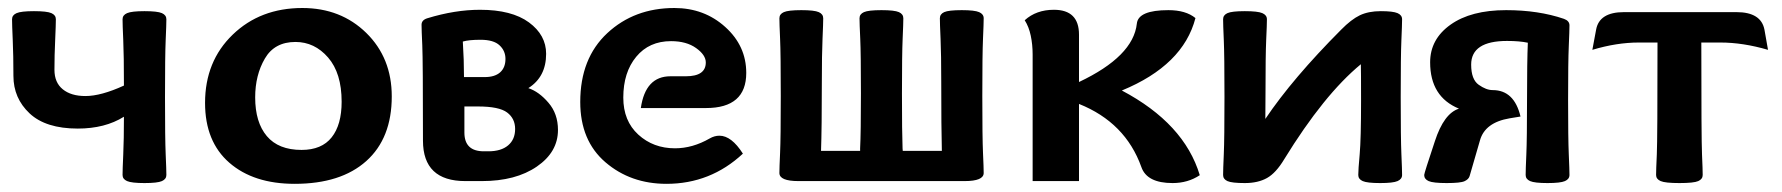

<svg xmlns="http://www.w3.org/2000/svg" viewBox="-20 -448 4409 475"><path d="M337.4 4.9Q305.7 4.9 294.4 0Q283.2 -4.9 283.2 -15.1Q283.2 -27.8 284.9 -65.4Q286.6 -103 286.6 -159.2Q239.7 -129.9 172.4 -129.9Q93.3 -129.9 53.2 -167.5Q13.2 -205.1 13.2 -260.3Q13.2 -311 11.5 -349.1Q9.8 -387.2 9.8 -400.4Q9.8 -410.6 21 -415.5Q32.2 -420.4 64 -420.4Q96.2 -420.4 107.2 -415.5Q118.2 -410.6 118.2 -400.4Q118.2 -387.2 116.5 -349.1Q114.7 -311 114.7 -275.4Q114.7 -243.7 135.3 -227.1Q155.8 -210.4 191.4 -210.4Q230 -210.4 286.6 -236.3Q286.6 -311 284.9 -349.1Q283.2 -387.2 283.2 -400.4Q283.2 -410.6 294.4 -415.5Q305.7 -420.4 337.4 -420.4Q369.6 -420.4 380.6 -415.5Q391.6 -410.6 391.6 -400.4Q391.6 -387.2 389.9 -349.1Q388.2 -311 388.2 -207.5Q388.2 -104.5 389.9 -66.2Q391.6 -27.8 391.6 -15.1Q391.6 -4.9 380.6 0Q369.6 4.9 337.4 4.9Z M709 6.8Q607.4 6.8 547.4 -45.4Q487.3 -97.7 487.3 -193.4Q487.3 -296.4 555.7 -362.3Q624 -428.2 728 -428.2Q823.2 -428.2 886.2 -366.5Q949.2 -304.7 949.2 -209.5Q949.2 -106 886.2 -49.6Q823.2 6.8 709 6.8ZM726.1 -77.1Q775.9 -77.1 800.5 -108.2Q825.2 -139.2 825.2 -196.3Q825.2 -267.1 791.7 -305.7Q758.3 -344.2 710.9 -344.2Q659.2 -344.2 635.3 -303.2Q611.3 -262.2 611.3 -207Q611.3 -145.5 640.1 -111.3Q668.9 -77.1 726.1 -77.1Z M1179.2 -257.3Q1204.1 -257.3 1217.3 -269Q1230.5 -280.8 1230.5 -302.2Q1230.5 -322.3 1215.8 -335.9Q1201.2 -349.6 1168.9 -349.6Q1139.6 -349.6 1125 -345.2Q1127.9 -299.8 1127.9 -257.3ZM1188.5 -73.7Q1219.7 -73.7 1237.1 -88.4Q1254.4 -103 1254.4 -128.9Q1254.4 -154.8 1234.6 -169.7Q1214.8 -184.6 1162.6 -184.6H1128.9V-120.1Q1128.9 -73.7 1176.8 -73.7ZM1171.9 0H1131.3Q1026.4 0 1026.4 -100.1Q1026.4 -298.3 1024.7 -336.2Q1022.9 -374 1022.9 -386.7Q1022.9 -398.4 1037.1 -402.8Q1105.5 -423.8 1167.5 -423.8Q1246.1 -423.8 1288.6 -392.6Q1331.1 -361.3 1331.1 -314.9Q1331.1 -257.8 1287.1 -230Q1313.5 -221.2 1336.9 -193.8Q1360.4 -166.5 1360.4 -126.5Q1360.4 -71.8 1308.1 -35.9Q1255.9 0 1171.9 0Z M1638.7 -259.3H1676.8Q1726.1 -259.3 1726.1 -293.5Q1726.1 -312 1702.1 -329.1Q1678.2 -346.2 1640.1 -346.2Q1585.9 -346.2 1554 -307.6Q1522 -269 1522 -206.5Q1522 -148.9 1559.1 -115Q1596.2 -81.1 1649.9 -81.1Q1693.4 -81.1 1735.8 -105.5Q1747.6 -112.3 1759.8 -112.3Q1789.6 -112.3 1817.9 -67.9Q1737.8 6.8 1628.9 6.8Q1540 6.8 1477.8 -46.6Q1415.5 -100.1 1415.5 -195.8Q1415.5 -303.7 1482.4 -366Q1549.3 -428.2 1648.4 -428.2Q1722.2 -428.2 1774.2 -381.3Q1826.2 -334.5 1826.2 -267.6Q1826.2 -180.7 1726.6 -180.7H1565.4Q1576.7 -259.3 1638.7 -259.3Z M2366.2 0H1955.6Q1908.2 0 1908.2 -20Q1908.2 -32.7 1909.9 -69.8Q1911.6 -106.9 1911.6 -210.4Q1911.6 -314 1909.9 -352.1Q1908.2 -390.1 1908.2 -402.8Q1908.2 -413.1 1919.2 -418Q1930.2 -422.9 1962.4 -422.9Q1994.6 -422.9 2005.6 -418Q2016.6 -413.1 2016.6 -402.8Q2016.6 -390.1 2014.9 -352.1Q2013.2 -314 2013.2 -245.1Q2013.2 -130.9 2011.2 -74.7H2107.9V-81.1Q2109.9 -119.1 2109.9 -216.8Q2109.9 -314 2108.2 -352.1Q2106.4 -390.1 2106.4 -402.8Q2106.4 -413.1 2117.4 -418Q2128.4 -422.9 2160.6 -422.9Q2192.9 -422.9 2203.9 -418Q2214.8 -413.1 2214.8 -402.8Q2214.8 -390.1 2213.1 -352.1Q2211.4 -314 2211.4 -216.8Q2211.4 -119.1 2212.9 -81.1L2213.4 -74.7H2310.1Q2308.6 -130.9 2308.6 -245.1Q2308.6 -314 2306.9 -352.1Q2305.2 -390.1 2305.2 -402.8Q2305.2 -413.1 2315.9 -418Q2326.7 -422.9 2359.4 -422.9Q2391.1 -422.9 2402.3 -418Q2413.6 -413.1 2413.6 -402.8Q2413.6 -390.1 2411.9 -352.1Q2410.2 -314 2410.2 -210.4Q2410.2 -106.9 2411.9 -69.8Q2413.6 -32.7 2413.6 -20Q2413.6 0 2366.2 0Z M2649.4 -245.1Q2783.7 -308.6 2792.5 -389.6Q2795.9 -422.9 2870.6 -422.9Q2913.6 -422.9 2937.5 -403.3Q2907.2 -286.6 2755.4 -224.1Q2909.7 -142.6 2948.2 -14.6Q2918.9 4.9 2880.9 4.9Q2817.4 4.9 2803.7 -34.7Q2764.2 -145 2649.4 -190.9V0H2534.7V-313Q2534.7 -337.9 2530 -359.9Q2525.4 -381.8 2515.1 -397.9Q2543.5 -423.8 2587.4 -423.8Q2649.4 -423.8 2649.4 -362.3Z M3394.5 4.9Q3362.3 4.9 3351.3 0Q3340.3 -4.9 3340.3 -15.1Q3340.3 -28.3 3343.8 -66.4Q3347.2 -104.5 3347.2 -198.7Q3347.2 -273.9 3346.7 -289.1Q3255.4 -213.9 3157.2 -54.2Q3136.7 -20 3114.5 -7.6Q3092.3 4.9 3059.6 4.9Q3027.3 4.9 3016.6 0Q3005.9 -4.9 3005.9 -15.1Q3005.9 -27.8 3007.6 -66.2Q3009.3 -104.5 3009.3 -208Q3009.3 -311 3007.6 -349.1Q3005.9 -387.2 3005.9 -400.4Q3005.9 -410.6 3016.6 -415.5Q3027.3 -420.4 3059.6 -420.4Q3091.8 -420.4 3103 -415.5Q3114.3 -410.6 3114.3 -400.4Q3114.3 -387.2 3112.5 -349.1Q3110.8 -311 3110.8 -218.3L3110.4 -153.8Q3177.7 -253.9 3297.9 -374.5Q3322.8 -399.9 3344.2 -410.2Q3365.7 -420.4 3396 -420.4Q3426.3 -420.4 3437.5 -415.5Q3448.7 -410.6 3448.7 -400.4Q3448.7 -387.2 3447 -349.1Q3445.3 -311 3445.3 -208Q3445.3 -104.5 3447 -66.2Q3448.7 -27.8 3448.7 -15.1Q3448.7 -4.9 3437.5 0Q3426.3 4.9 3394.5 4.9Z M3808.6 4.9Q3776.4 4.9 3765.4 0Q3754.4 -4.9 3754.4 -15.1Q3754.4 -27.8 3756.1 -66.2Q3757.8 -104.5 3757.8 -200.4Q3757.8 -296.4 3759.8 -342.3Q3739.3 -346.7 3708.5 -346.7Q3619.6 -346.7 3619.6 -288.1Q3619.6 -251.5 3638.2 -238.3Q3656.7 -225.1 3672.9 -225.1Q3726.1 -225.1 3741.7 -159.7L3714.8 -155.3Q3653.8 -145 3641.4 -100.8Q3628.9 -56.6 3615.7 -12.2Q3613.3 -4.4 3603.3 0.2Q3593.3 4.9 3559.1 4.9Q3525.4 4.9 3514.4 0Q3503.4 -4.9 3503.4 -15.1Q3503.4 -19.5 3529.8 -98.6Q3552.2 -167.5 3589.4 -179.2Q3518.1 -208.5 3518.1 -293.9Q3518.1 -351.1 3568.6 -387Q3619.1 -422.9 3706.1 -422.9Q3786.1 -422.9 3849.1 -401.4Q3862.8 -396.5 3862.8 -385.3Q3862.8 -372.1 3861.1 -334Q3859.4 -295.9 3859.4 -200.2Q3859.4 -104.5 3861.1 -66.2Q3862.8 -27.8 3862.8 -15.1Q3862.8 -4.9 3851.6 0Q3840.3 4.9 3808.6 4.9Z M4134.8 4.9Q4099.6 4.9 4088.4 0Q4077.1 -4.9 4077.1 -15.1Q4077.1 -27.8 4078.9 -66.2Q4080.6 -104.5 4080.6 -342.8H4034.2Q3979.5 -342.8 3919.4 -324.7L3928.7 -374.5Q3936.5 -418 3997.6 -418H4275.9Q4336.9 -418 4345.2 -374.5L4354 -324.7Q4292 -342.8 4236.3 -342.8H4189Q4189 -104.5 4190.7 -66.2Q4192.4 -27.8 4192.4 -15.1Q4192.4 -4.9 4181.4 0Q4170.4 4.9 4134.8 4.9Z"/></svg>

Font: Bainsley
Style: Bold
Weight: 700
Designer: Paul James MIller
Foundry: High-Logic / Made with FontCreator
Version: Version 1.411;March 28, 2021;FontCreator 13.0.0.2683 64-bit